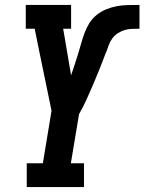

<svg xmlns="http://www.w3.org/2000/svg" viewBox="-20 -755 583 775"><path d="M88 0V-96H153L188 -308L138 -550L120 -639H84V-735H267V-639H235L267 -451Q274 -472 281 -493Q288 -514 294.5 -535Q301 -556 307 -577.5Q313 -599 320.5 -620Q328 -641 340 -660.5Q352 -680 370 -694.5Q388 -709 409 -717.5Q430 -726 451.5 -730Q473 -734 495 -734.5Q517 -735 538 -735Q538 -735 538.5 -735Q539 -735 539 -735H541Q541 -735 541.5 -735Q542 -735 542 -735H543V-639H542Q528 -639 513 -638.5Q498 -638 484 -634Q470 -630 456.5 -621.5Q443 -613 433.5 -600Q424 -587 419 -573Q414 -559 409 -545L408 -544Q396 -512 383.5 -480.5Q371 -449 357.5 -417.5Q344 -386 330 -355Q316 -324 299 -294L266 -96H319V0Z"/></svg>

Font: Iosevka Slab Oblique
Style: Bold
Weight: 700
Italic angle: -9°
Monospace: yes
Designer: Belleve Invis
Foundry: Belleve Invis
Version: Version 11.1.1; ttfautohint (v1.8.3)